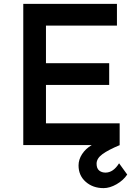

<svg xmlns="http://www.w3.org/2000/svg" viewBox="-20 -748 698 990"><path d="M636 152Q616 182 581 202Q546 222 514 222Q459 222 422 189.5Q385 157 385 105Q385 75 403 47Q421 19 453 0H100V-728H583V-616H217V-422H543V-310H217V-112H597V0H598Q538 25 508 47Q478 69 478 96Q478 120 491 131Q504 142 524 142Q564 142 594 94Z"/></svg>

Font: Josefin Sans SemiBold
Style: Regular
Weight: 600
Designer: Santiago Orozco
Foundry: Typemade
Version: Version 2.000